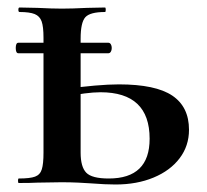

<svg xmlns="http://www.w3.org/2000/svg" viewBox="-20 -488 553 512"><path d="M22 -360Q22 -374 29 -374H269Q273 -374 275.5 -370Q278 -366 278 -360Q278 -354 275.5 -350Q273 -346 269 -346H29Q22 -346 22 -360ZM270 -12Q379 -12 379 -118Q379 -242 248 -242Q211 -242 149 -229L147 -250Q243 -263 297 -263Q395 -263 439.5 -233Q484 -203 484 -142Q484 -99 459 -66Q434 -33 389.5 -14.5Q345 4 288 4Q261 4 223 1Q209 0 188.5 -1Q168 -2 144 -2L80 -1Q62 0 30 0Q28 0 28 -6Q28 -12 30 -12Q60 -12 73.5 -17Q87 -22 91.5 -36.5Q96 -51 96 -81V-387Q96 -417 91 -431Q86 -445 72.5 -450.5Q59 -456 32 -456Q29 -456 29 -462Q29 -468 32 -468L80 -467Q120 -465 145 -465Q172 -465 212 -467L260 -468Q262 -468 262 -462Q262 -456 260 -456Q220 -456 207.5 -442Q195 -428 195 -385V-81Q195 -43 210 -27.5Q225 -12 270 -12Z"/></svg>

Font: Cormorant Unicase
Style: Bold
Weight: 700
Designer: Christian Thalmann (Catharsis Fonts)
Foundry: Catharsis Fonts
Version: Version 4.000